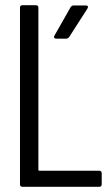

<svg xmlns="http://www.w3.org/2000/svg" viewBox="-20 -720 426 740"><path d="M57 -10V-690Q57 -700 67 -700H118Q128 -700 128 -690V-66Q128 -62 132 -62H362Q372 -62 372 -52V-10Q372 0 362 0H67Q57 0 57 -10ZM190 -583 252 -692Q257 -699 264 -699H311Q317 -699 318.5 -695.5Q320 -692 317 -687L247 -578Q242 -571 235 -571H197Q191 -571 189 -574.5Q187 -578 190 -583Z"/></svg>

Font: Barlow Condensed
Style: Regular
Weight: 400
Width: 3
Designer: Jeremy Tribby
Foundry: Tribby Type
Version: Version 1.500